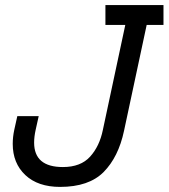

<svg xmlns="http://www.w3.org/2000/svg" viewBox="-20 -720 662 754"><path d="M216 14Q129 14 79.5 -32.5Q30 -79 30 -155Q30 -182 36 -210L48 -264H132L120 -210Q114 -183 114 -160Q114 -64 227 -64Q297 -64 334 -105Q371 -146 384 -210L472 -622H394V-700H622V-622H556L467 -206Q445 -103 387 -44.5Q329 14 216 14Z"/></svg>

Font: Space Mono
Style: Italic
Weight: 400
Italic angle: -12°
Monospace: yes
Designer: Colophon Foundry + Benjamin Critton
Foundry: Colophon Foundry & Benjamin Critton
Version: Version 1.003; ttfautohint (v1.8.4.7-5d5b)